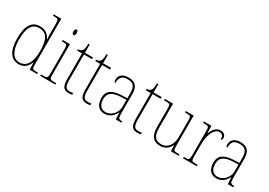

<svg xmlns="http://www.w3.org/2000/svg" viewBox="9 -1591 3403 2432"><g transform="rotate(30 1711.0 -375.0)"><path d="M240 10C319 10 363 -37 390 -105H392L396 0H506V-20H492C426 -20 420 -25 420 -91V-760H310V-740H327C386 -740 392 -736 392 -660V-543C392 -513 393 -477 396 -442H392C366 -505 316 -543 236 -543C121 -543 60 -455 60 -267C60 -78 128 10 240 10ZM236 -14C148 -13 88 -97 88 -264C88 -436 136 -518 239 -518C356 -518 393 -431 393 -265C393 -109 341 -16 236 -14Z M657 -658C671 -658 680 -666 680 -698C680 -729 671 -738 657 -738C643 -738 634 -729 634 -698C634 -666 643 -658 657 -658ZM550 0H773V-20H749C681 -20 676 -25 676 -95V-536H569V-516H583C642 -516 648 -511 648 -438V-95C648 -25 643 -20 575 -20H550Z M969 10C985 10 1002 9 1021 5V-20C1001 -16 988 -15 968 -15C917 -15 895 -44 895 -135V-511H1012V-536H895V-657H875C875 -599 868 -567 853 -552C842 -539 822 -531 796 -531V-511H867V-141C867 -29 895 10 969 10Z M1234 10C1250 10 1267 9 1286 5V-20C1266 -16 1253 -15 1233 -15C1182 -15 1160 -44 1160 -135V-511H1277V-536H1160V-657H1140C1140 -599 1133 -567 1118 -552C1107 -539 1087 -531 1061 -531V-511H1132V-141C1132 -29 1160 10 1234 10Z M1491 10C1579 10 1625 -51 1649 -99H1651L1656 0H1737V-20H1732C1684 -20 1677 -33 1677 -107V-379C1677 -486 1636 -542 1533 -542C1433 -542 1399 -487 1399 -440C1399 -410 1406 -395 1420 -395C1420 -475 1447 -517 1533 -517C1628 -517 1649 -464 1649 -371V-306L1574 -303C1428 -297 1361 -251 1361 -146C1361 -40 1416 10 1491 10ZM1494 -15C1419 -15 1389 -74 1389 -145C1389 -226 1434 -275 1572 -280L1649 -283V-178C1649 -100 1583 -15 1494 -15Z M1973 10C1989 10 2006 9 2025 5V-20C2005 -16 1992 -15 1972 -15C1921 -15 1899 -44 1899 -135V-511H2016V-536H1899V-657H1879C1879 -599 1872 -567 1857 -552C1846 -539 1826 -531 1800 -531V-511H1871V-141C1871 -29 1899 10 1973 10Z M2306 10C2385 10 2430 -34 2455 -86H2459L2462 0H2575V-20H2554C2492 -20 2486 -25 2486 -97V-536H2371V-516H2383C2455 -516 2458 -511 2458 -436V-202C2458 -104 2408 -15 2307 -15C2212 -15 2184 -80 2184 -182V-536H2063V-516H2081C2151 -516 2156 -512 2156 -442V-184C2156 -49 2207 10 2306 10Z M2639 0H2842V-20H2816C2755 -20 2749 -24 2749 -97V-280C2749 -398 2798 -519 2873 -519C2918 -519 2934 -493 2934 -443C2948 -443 2955 -459 2955 -479C2955 -515 2927 -544 2878 -544C2806 -544 2771 -482 2750 -428H2748L2745 -536H2634V-516H2646C2716 -516 2721 -512 2721 -441V-97C2721 -24 2714 -20 2654 -20H2639Z M3129 10C3217 10 3263 -51 3287 -99H3289L3294 0H3375V-20H3370C3322 -20 3315 -33 3315 -107V-379C3315 -486 3274 -542 3171 -542C3071 -542 3037 -487 3037 -440C3037 -410 3044 -395 3058 -395C3058 -475 3085 -517 3171 -517C3266 -517 3287 -464 3287 -371V-306L3212 -303C3066 -297 2999 -251 2999 -146C2999 -40 3054 10 3129 10ZM3132 -15C3057 -15 3027 -74 3027 -145C3027 -226 3072 -275 3210 -280L3287 -283V-178C3287 -100 3221 -15 3132 -15Z"/></g></svg>

Font: Noto Serif Sinhala SemiCondensed Thin
Style: Regular
Weight: 100
Width: 4
Designer: Jelle Bosma - Monotype Design Team
Foundry: Monotype Imaging Inc.
Version: Version 2.007